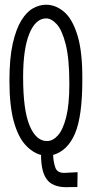

<svg xmlns="http://www.w3.org/2000/svg" viewBox="-20 -650 390 814"><path d="M280 143Q212 148 183 116Q154 84 154 7Q117 -3 86.5 -37Q56 -71 38 -137Q20 -203 20 -308Q20 -403 34 -465Q48 -527 70.5 -563.5Q93 -600 120.5 -615Q148 -630 175 -630Q216 -630 251.5 -600Q287 -570 308.5 -500Q330 -430 329 -311Q329 -157 298 -84Q267 -11 205 7Q207 40 215 61.5Q223 83 252 83L309 80L308 143ZM179 -52Q204 -52 225.5 -76Q247 -100 260.5 -153Q274 -206 274 -294Q274 -402 258.5 -462.5Q243 -523 220.5 -547.5Q198 -572 176 -572Q131 -572 104.5 -507.5Q78 -443 78 -323Q78 -183 105.5 -117.5Q133 -52 179 -52Z"/></svg>

Font: Inconsolata ExtraCondensed
Style: Regular
Weight: 400
Width: 2
Monospace: yes
Designer: Raph Levien, Cyreal, Brenton Simpson
Foundry: Raph Levien, Cyreal, Google
Version: Version 3.001; ttfautohint (v1.8.2.53-6de2)